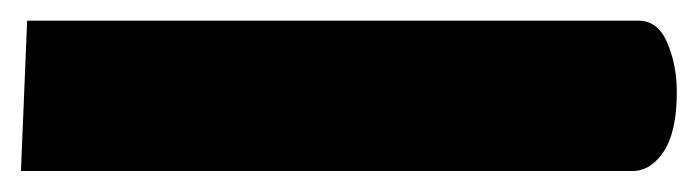

<svg xmlns="http://www.w3.org/2000/svg" viewBox="-26 -159 668 184"><path d="M-5.9 4.9 0 -139.2H585.9Q604.5 -139.2 613.5 -117.9Q622.6 -96.7 622.6 -70.8Q622.6 -32.7 610.1 -13.9Q597.7 4.9 580.1 4.9Z"/></svg>

Font: Cascadia Code NF
Style: Bold
Weight: 700
Monospace: yes
Designer: Aaron Bell
Foundry: Saja Typeworks
Version: Version 2404.023; ttfautohint (v1.8.4)